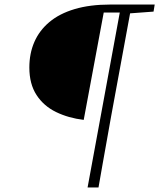

<svg xmlns="http://www.w3.org/2000/svg" viewBox="-20 -694 700 844"><path d="M534 -674H660L655 -643L534 -634H527ZM365 130 513 -674H559L468 -180Q459 -128 449.5 -76Q440 -24 431 27.5Q422 79 413 130ZM436 -639 348 -167Q281 -175 226.5 -201.5Q172 -228 140.5 -276.5Q109 -325 109 -397Q109 -459 131 -509.5Q153 -560 197 -597Q241 -634 308 -654Q375 -674 464 -674H532L526 -639Z"/></svg>

Font: Source Serif 4 18pt Light
Style: Italic
Weight: 300
Italic angle: -12°
Designer: Frank Grießhammer
Foundry: Adobe Systems Incorporated
Version: Version 4.004;hotconv 1.0.116;makeotfexe 2.5.65601